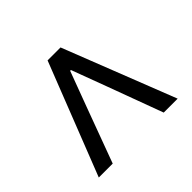

<svg xmlns="http://www.w3.org/2000/svg" viewBox="-98 -678 692 692"><g transform="rotate(45 248.5 -332.0)"><path d="M463 -131V-202L252 -280L118 -330V-334L252 -384L463 -462V-533L34 -365V-299Z"/></g></svg>

Font: Giro Sans Regular
Style: Regular
Weight: 400
Designer: Paul D. Hunt
Foundry: Adobe Systems Incorporated
Version: Version 1.000;PS 1.0;hotconv 1.0.88;makeotf.lib2.5.647800